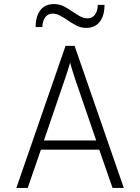

<svg xmlns="http://www.w3.org/2000/svg" viewBox="-20 -926 690 946"><path d="M60.5 0 303 -700H347.5L590 0H534.5L469 -188.5H181.5L116.5 0ZM196.5 -234H454L356 -519.5Q353 -527.5 347 -546.2Q341 -565 334.8 -584.8Q328.5 -604.5 325.5 -617.5Q322 -604.5 315.8 -584.8Q309.5 -565 303.2 -546.2Q297 -527.5 294 -519.5ZM404.5 -788.5Q378 -788.5 355.2 -800.8Q332.5 -813 312 -827Q294 -839.5 275.8 -849.2Q257.5 -859 239 -859Q217.5 -859 203.8 -842Q190 -825 188.5 -792.5H155.5Q155.5 -826.5 165.5 -852Q175.5 -877.5 195.2 -891.8Q215 -906 246 -906Q273 -906 295.8 -894Q318.5 -882 338.5 -868Q357 -855.5 374.8 -845.5Q392.5 -835.5 411.5 -835.5Q433.5 -835.5 447 -852.5Q460.5 -869.5 462 -902H495Q495 -868 485.2 -842.8Q475.5 -817.5 455.2 -803Q435 -788.5 404.5 -788.5Z"/></svg>

Font: Overpass ExtraLight
Style: Regular
Weight: 250
Designer: Delve Withrington, Dave Bailey, Thomas Jockin
Foundry: Delve Fonts LLC
Version: Version 4.000